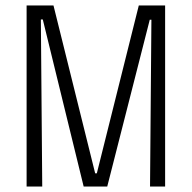

<svg xmlns="http://www.w3.org/2000/svg" viewBox="-20 -680 699 700"><path d="M77 0V-660H175L327 -48H333L486 -660H582V0H527L532 -608H526L371 0H285L136 -609H129L134 0Z"/></svg>

Font: Bricolage Grotesque 12pt Condensed ExtraLight
Style: Regular
Weight: 200
Width: 3
Designer: Mathieu Triay
Foundry: Atelier Triay
Version: Version 1.001; ttfautohint (v1.8.4.7-5d5b);gftools[0.9.33.de